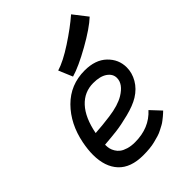

<svg xmlns="http://www.w3.org/2000/svg" viewBox="-217 -845 952 952"><g transform="rotate(-45 259.0 -369.0)"><path d="M215.8 -590.8Q264.6 -605.5 335.9 -652.1Q407.2 -698.7 458 -742.7L515.1 -669.4Q473.6 -630.4 387.2 -581.8Q300.8 -533.2 246.6 -517.6ZM127.9 -240.2Q161.1 -242.7 179.4 -244.4Q197.8 -246.1 232.9 -250.7Q268.1 -255.4 295.2 -263.7Q322.3 -272 341.8 -283.7Q396 -316.4 396 -358.9Q396 -387.2 369.4 -405.8Q342.8 -424.3 294.9 -424.3Q231.9 -424.3 188.7 -377.7Q145.5 -331.1 127.9 -240.2ZM308.6 -498.5Q383.3 -498.5 425.3 -458.3Q467.3 -418 467.3 -361.3Q467.3 -323.2 446.8 -287.6Q426.3 -252 387.7 -228Q353.5 -207 298.3 -193.1Q243.2 -179.2 206.5 -174.8Q169.9 -170.4 120.1 -166.5V-161.1Q120.1 -149.4 122.8 -137.9Q125.5 -126.5 133.1 -113.8Q140.6 -101.1 152.8 -91.8Q165 -82.5 185.8 -76.2Q206.5 -69.8 233.9 -69.8Q334 -69.8 393.6 -135.7L443.4 -82.5Q442.9 -82 434.1 -73.7Q425.3 -65.4 421.1 -62.3Q417 -59.1 406 -50.3Q395 -41.5 386 -36.9Q377 -32.2 362.8 -24.7Q348.6 -17.1 333.7 -12.7Q318.8 -8.3 300.8 -3.7Q282.7 1 261.5 2.9Q240.2 4.9 217.3 4.9Q129.9 4.9 85.9 -42.2Q42 -89.4 42 -173.8Q42 -209 50.3 -252Q71.8 -360.8 140.1 -429.7Q208.5 -498.5 308.6 -498.5Z"/></g></svg>

Font: Fantasque Sans Mono
Style: Italic
Weight: 400
Italic angle: -11°
Monospace: yes
Designer: Jany Belluz
Version: Version 1.8.0 ; ttfautohint (v1.8.2)